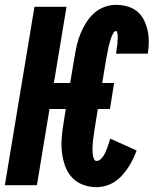

<svg xmlns="http://www.w3.org/2000/svg" viewBox="-30 -763 650 791"><path d="M368 8Q338 8 311.5 -2Q285 -12 266.5 -32Q248 -52 238.5 -78.5Q229 -105 225.5 -133.5Q222 -162 224 -191.5Q226 -221 231 -251L241 -314H174L122 0H-10L112 -735H244L192 -421H259L278 -534Q282 -558 287.5 -581Q293 -604 302.5 -626.5Q312 -649 325.5 -670.5Q339 -692 358 -709Q377 -726 400.5 -734.5Q424 -743 448 -743Q472 -743 495 -736.5Q518 -730 535 -716Q552 -702 562.5 -681.5Q573 -661 578 -638Q583 -615 583 -591Q583 -567 579 -543Q579 -542 579 -542Q579 -542 579 -542H448Q449 -547 449.5 -551.5Q450 -556 450.5 -561Q451 -566 452 -571Q453 -576 453.5 -581Q454 -586 454 -591Q454 -596 454.5 -600.5Q455 -605 455 -610Q455 -615 454.5 -619.5Q454 -624 453 -629.5Q452 -635 448 -635Q442 -635 439 -630Q436 -625 433.5 -620Q431 -615 429 -610Q427 -605 425.5 -600Q424 -595 422.5 -589.5Q421 -584 419.5 -579Q418 -574 417 -569Q416 -564 415 -558.5Q414 -553 413 -548Q412 -543 411 -537.5Q410 -532 409 -527Q408 -522 407 -517L391 -421H440L423 -314H373L360 -233Q359 -226 358 -219Q357 -212 356 -205Q355 -198 354 -190.5Q353 -183 352.5 -176Q352 -169 351.5 -162Q351 -155 351 -147.5Q351 -140 351.5 -133Q352 -126 353.5 -119.5Q355 -113 358 -106.5Q361 -100 368 -100Q377 -100 384.5 -107Q392 -114 397 -122Q402 -130 405.5 -138.5Q409 -147 412.5 -156Q416 -165 418.5 -174Q421 -183 424 -192L533 -143Q526 -125 517.5 -107Q509 -89 498 -72.5Q487 -56 473 -40.5Q459 -25 442 -14Q425 -3 406 2.5Q387 8 368 8Z"/></svg>

Font: Iosevka SS04 Heavy Extended
Style: Italic
Weight: 900
Width: 7
Italic angle: -9°
Monospace: yes
Designer: Belleve Invis
Foundry: Belleve Invis
Version: Version 19.0.0; ttfautohint (v1.8.4)